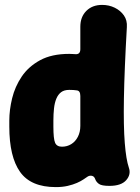

<svg xmlns="http://www.w3.org/2000/svg" viewBox="-20 -742 573 784"><path d="M208 22Q106 22 62 -40Q18 -102 18 -225V-250Q18 -293 29.5 -340.5Q41 -388 68.5 -429Q96 -470 143.5 -496Q191 -522 263 -522Q270 -522 275.5 -521.5Q281 -521 285 -521Q308 -518 308 -541V-633Q308 -673 332.5 -697.5Q357 -722 397 -722Q425 -722 448.5 -710.5Q472 -699 486 -679Q500 -659 498 -631Q488 -456 486 -341Q484 -226 489.5 -158Q495 -90 506 -58Q516 -30 495.5 -6.5Q475 17 427 17Q395 17 384 9Q373 1 369 -10Q365 -22 355.5 -24Q346 -26 338 -21Q332 -17 321 -9.5Q310 -2 294 5Q278 12 256.5 17Q235 22 208 22ZM233 -143Q254 -143 271 -153.5Q288 -164 298 -183.5Q308 -203 308 -228V-350Q308 -372 293 -373Q287 -374 279.5 -374.5Q272 -375 263 -375Q242 -375 229.5 -365.5Q217 -356 210 -339Q203 -322 200.5 -299Q198 -276 198 -250V-225Q198 -175 205 -159Q212 -143 233 -143Z"/></svg>

Font: Winky Sans ExtraBold
Style: Regular
Weight: 800
Designer: Simon Atzbach
Foundry: typofactur
Version: Version 1.205